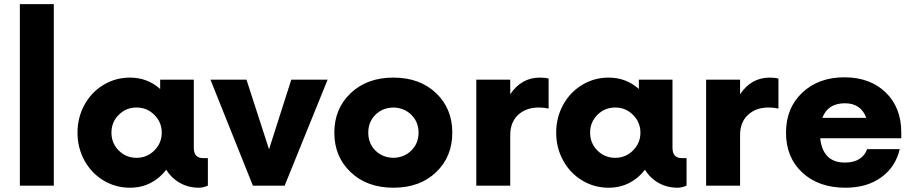

<svg xmlns="http://www.w3.org/2000/svg" viewBox="-20 -876 4310 906"><path d="M73.7 0V-856.4H233.9V0Z M938.5 -129.9H960.9V0Q938.5 9.8 918.5 9.8Q869.1 9.8 828.9 -12.9Q788.6 -35.6 764.6 -75.2Q733.9 -34.7 690.2 -12.5Q646.5 9.8 593.3 9.8Q524.9 9.8 468 -24.7Q411.1 -59.1 378.4 -118.9Q345.7 -178.7 345.7 -250Q345.7 -321.3 378.4 -381.1Q411.1 -440.9 468 -475.3Q524.9 -509.8 593.3 -509.8Q675.8 -509.8 735.8 -456.1V-500H894.5V-178.7Q894.5 -129.9 938.5 -129.9ZM624.5 -131.3Q673.3 -131.3 708.3 -166Q743.2 -200.7 743.2 -250Q743.2 -299.3 708.3 -334Q673.3 -368.7 624.5 -368.7Q574.7 -368.7 540.3 -334.2Q505.9 -299.8 505.9 -250Q505.9 -200.2 540.3 -165.8Q574.7 -131.3 624.5 -131.3Z M1354.5 -500H1525.9L1323.2 0H1173.3L973.1 -500H1143.1L1249.5 -171.4Z M2037.6 -63.2Q1960.9 9.8 1836.4 9.8Q1711.9 9.8 1634.8 -63.5Q1557.6 -136.7 1557.6 -250Q1557.6 -363.3 1634.8 -436.5Q1711.9 -509.8 1836.4 -509.8Q1960.9 -509.8 2037.6 -436.8Q2114.3 -363.8 2114.3 -250Q2114.3 -136.2 2037.6 -63.2ZM1836.4 -131.3Q1887.2 -132.3 1921.1 -166Q1955.1 -199.7 1955.1 -250Q1955.1 -300.3 1921.1 -334Q1887.2 -367.7 1836.4 -368.7Q1784.7 -367.7 1751.2 -334.2Q1717.8 -300.8 1717.8 -250Q1717.8 -199.2 1751.2 -165.8Q1784.7 -132.3 1836.4 -131.3Z M2527.3 -509.8Q2554.7 -509.8 2568.8 -504.9V-363.8Q2546.4 -368.7 2522.5 -368.7Q2462.4 -368.7 2425 -334Q2387.7 -299.3 2387.7 -238.8V0H2227.5V-500H2387.7V-431.2Q2440.4 -509.8 2527.3 -509.8Z M3197.3 -129.9H3219.7V0Q3197.3 9.8 3177.2 9.8Q3127.9 9.8 3087.6 -12.9Q3047.4 -35.6 3023.4 -75.2Q2992.7 -34.7 2949 -12.5Q2905.3 9.8 2852.1 9.8Q2783.7 9.8 2726.8 -24.7Q2669.9 -59.1 2637.2 -118.9Q2604.5 -178.7 2604.5 -250Q2604.5 -321.3 2637.2 -381.1Q2669.9 -440.9 2726.8 -475.3Q2783.7 -509.8 2852.1 -509.8Q2934.6 -509.8 2994.6 -456.1V-500H3153.3V-178.7Q3153.3 -129.9 3197.3 -129.9ZM2883.3 -131.3Q2932.1 -131.3 2967 -166Q3002 -200.7 3002 -250Q3002 -299.3 2967 -334Q2932.1 -368.7 2883.3 -368.7Q2833.5 -368.7 2799.1 -334.2Q2764.6 -299.8 2764.6 -250Q2764.6 -200.2 2799.1 -165.8Q2833.5 -131.3 2883.3 -131.3Z M3611.8 -509.8Q3639.2 -509.8 3653.3 -504.9V-363.8Q3630.9 -368.7 3606.9 -368.7Q3546.9 -368.7 3509.5 -334Q3472.2 -299.3 3472.2 -238.8V0H3312V-500H3472.2V-431.2Q3524.9 -509.8 3611.8 -509.8Z M4232.9 -251.5V-223.6H3850.6Q3855.5 -168.9 3884.5 -138.9Q3913.6 -108.9 3966.8 -108.9Q4007.8 -108.9 4034.7 -125.5Q4061.5 -142.1 4071.8 -172.4H4225.6Q4206.5 -88.9 4138.9 -39.6Q4071.3 9.8 3969.2 9.8Q3843.3 9.8 3766.1 -61.5Q3689 -132.8 3689 -250Q3689 -366.7 3765.9 -439Q3842.8 -511.2 3964.4 -511.2Q4085.4 -511.2 4159.2 -439.9Q4232.9 -368.7 4232.9 -251.5ZM3966.8 -388.7Q3886.2 -388.7 3860.4 -319.8H4067.9Q4042.5 -388.7 3966.8 -388.7Z"/></svg>

Font: Now
Style: Bold
Weight: 700
Designer: Alfredo Marco Pradil
Foundry: Alfredo Marco Pradil
Version: Version 1.002;PS 001.002;hotconv 1.0.88;makeotf.lib2.5.64775